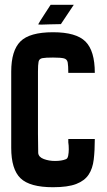

<svg xmlns="http://www.w3.org/2000/svg" viewBox="-20 -784 446 804"><path d="M155 -681Q140 -681 140 -682L148 -696L166 -724L192 -764H289L235 -683L187 -682ZM202 0Q105 0 66 -37.5Q27 -75 27 -165V-484Q27 -572 65.5 -610.5Q104 -649 202 -649Q299 -649 338 -610Q377 -571 377 -479H266Q266 -509 263.5 -522.5Q261 -536 248 -539.5Q235 -543 202 -543Q171 -543 157.5 -540.5Q144 -538 141.5 -525.5Q139 -513 139 -484V-224L140 -143Q142 -126 163.5 -118Q185 -110 210 -110Q238 -110 255 -117Q263 -119 265.5 -132Q268 -145 268 -159Q268 -167 267.5 -174.5Q267 -182 266 -188V-202H377Q377 -154 372.5 -116Q368 -78 351 -52.5Q334 -27 299 -13.5Q264 0 202 0Z"/></svg>

Font: New Amsterdam
Style: Regular
Weight: 400
Designer: Vladimir Nikolic
Foundry: Vladimir Nikolic
Version: Version 1.000; ttfautohint (v1.8.4.7-5d5b)